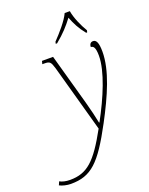

<svg xmlns="http://www.w3.org/2000/svg" viewBox="-318 -857 920 1187"><g transform="rotate(-20 142.0 -263.0)"><path d="M147 -619 144 -606H153C208 -651 239 -686 273 -731C290 -687 309 -649 344 -606H351L354 -619C329 -660 302 -721 295 -766H261C240 -720 188 -662 147 -619ZM-63 240C71 240 136 178 254 -43C335 -195 399 -340 399 -462C399 -521 387 -543 366 -543C350 -543 341 -532 341 -513C356 -513 370 -503 370 -446C370 -344 305 -191 232 -57H229C222 -93 209 -148 194 -202L101 -536H28L23 -516H36C72 -516 78 -510 92 -463L214 -23C114 159 54 215 -60 215C-88 215 -111 209 -127 200L-137 223C-118 233 -89 240 -63 240Z"/></g></svg>

Font: Noto Serif SemiCondensed Thin
Style: Italic
Weight: 100
Width: 4
Italic angle: -12°
Designer: Monotype Design Team
Foundry: Monotype Imaging Inc.
Version: Version 2.013